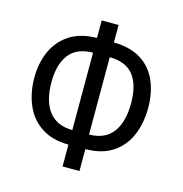

<svg xmlns="http://www.w3.org/2000/svg" viewBox="-108 -823 889 932"><g transform="rotate(15 336.5 -357.0)"><path d="M374 -724V-636Q458 -635 512 -600.5Q566 -566 591.5 -506.5Q617 -447 617 -372Q617 -296 591.5 -235Q566 -174 512.5 -137.5Q459 -101 374 -100V10H289V-100Q205 -101 151 -137.5Q97 -174 71 -235.5Q45 -297 45 -372Q45 -445 71.5 -504.5Q98 -564 152 -599.5Q206 -635 289 -636V-724ZM289 -562Q207 -561 169 -511Q131 -461 131 -372Q131 -277 170.5 -225.5Q210 -174 289 -173ZM373 -562V-173Q453 -174 492 -226Q531 -278 531 -372Q531 -464 493 -512.5Q455 -561 373 -562Z"/></g></svg>

Font: Avrile Sans Condensed
Style: Regular
Weight: 400
Width: 3
Designer: Monotype Design Team
Foundry: Monotype Imaging Inc.
Version: Version 2.001;September 10, 2019;FontCreator 11.5.0.2425 64-